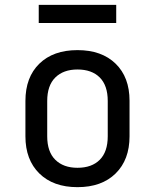

<svg xmlns="http://www.w3.org/2000/svg" viewBox="-20 -765 640 793"><path d="M300 8Q200 8 142.5 -48.5Q85 -105 85 -202V-348Q85 -446 142.5 -502Q200 -558 300 -558Q400 -558 457.5 -502Q515 -446 515 -349V-202Q515 -105 457.5 -48.5Q400 8 300 8ZM300 -72Q359 -72 392 -105Q425 -138 425 -202V-348Q425 -412 392 -445Q359 -478 300 -478Q242 -478 208.5 -445Q175 -412 175 -348V-202Q175 -138 208.5 -105Q242 -72 300 -72ZM140 -670V-745H460V-670Z"/></svg>

Font: NKDuy Mono
Style: Regular
Weight: 400
Monospace: yes
Designer: NKDuy
Foundry: NKDuy
Version: Version 2.251; ttfautohint (v1.8.4.7-5d5b)